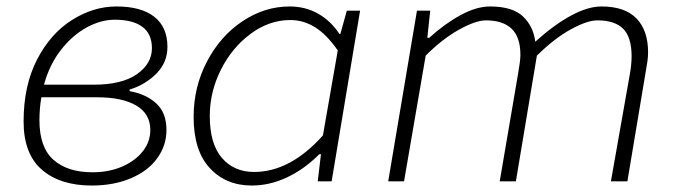

<svg xmlns="http://www.w3.org/2000/svg" viewBox="-20 -561 2096 594"><path d="M53 -185Q53 -296 94.5 -376.5Q136 -457 202.5 -499Q269 -541 340 -541Q417 -541 457.5 -509Q498 -477 498 -416Q498 -368 464 -333.5Q430 -299 381 -284V-279Q432 -270 463.5 -241Q495 -212 495 -159Q495 -111 466.5 -71.5Q438 -32 385 -9.5Q332 13 264 13Q166 13 109.5 -36Q53 -85 53 -185ZM445 -159Q445 -209 401.5 -234.5Q358 -260 281 -260H108Q102 -226 102 -189Q102 -105 145.5 -66.5Q189 -28 266 -28Q317 -28 357.5 -45.5Q398 -63 421.5 -92.5Q445 -122 445 -159ZM270 -299Q357 -299 403.5 -331.5Q450 -364 450 -412Q450 -456 420.5 -478Q391 -500 335 -500Q292 -500 248 -476Q204 -452 168.5 -406.5Q133 -361 116 -299Z M579 -199Q579 -292 620.5 -371Q662 -450 730.5 -495.5Q799 -541 876 -541Q925 -541 964.5 -518.5Q1004 -496 1030 -456H1033L1053 -528H1094L1006 0H963L973 -84H968Q921 -37 867.5 -12Q814 13 759 13Q679 13 629 -41Q579 -95 579 -199ZM979 -142 1025 -405Q991 -454 955 -476.5Q919 -499 878 -499Q813 -499 755.5 -456.5Q698 -414 663.5 -345.5Q629 -277 629 -202Q629 -116 666.5 -72.5Q704 -29 766 -29Q878 -29 979 -142Z M1270 -528H1311L1302 -444H1308Q1355 -487 1404.5 -514Q1454 -541 1496 -541Q1565 -541 1597.5 -510.5Q1630 -480 1636 -432Q1695 -485 1747 -513Q1799 -541 1841 -541Q1913 -541 1949 -504Q1985 -467 1985 -399Q1985 -386 1983 -371.5Q1981 -357 1978 -341L1921 0H1870L1929 -334Q1934 -363 1934 -387Q1934 -446 1908 -472Q1882 -498 1828 -498Q1797 -498 1746.5 -470.5Q1696 -443 1641 -389L1576 0H1526L1583 -334Q1590 -374 1590 -391Q1590 -446 1563 -472Q1536 -498 1483 -498Q1452 -498 1400.5 -469.5Q1349 -441 1297 -389L1230 0H1181Z"/></svg>

Font: Nebula Sans Light
Style: Regular
Weight: 300
Italic angle: -9°
Designer: Paul D. Hunt for Adobe (as Source Sans)
Foundry: Nebula Entertainment & Broadcasting LLC
Version: Version 1.010